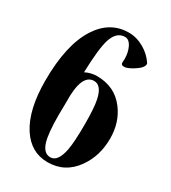

<svg xmlns="http://www.w3.org/2000/svg" viewBox="-181 -826 829 929"><g transform="rotate(30 233.5 -362.0)"><path d="M439.5 -242.2Q439.5 -145.5 389.2 -74.2Q331.5 8.3 233.4 8.3Q140.6 8.3 85.4 -76.2Q27.3 -166 27.3 -329.1Q27.3 -530.3 96.2 -636.2Q158.7 -731.9 262.7 -731.9Q306.6 -731.9 348.6 -707.5Q387.7 -684.6 411.6 -648.4Q413.1 -646 413.1 -642.6Q413.1 -620.6 369.1 -594.2Q339.8 -576.7 323.2 -576.7Q304.7 -576.7 306.6 -594.7Q307.6 -602.1 307.6 -609.9Q307.6 -645.5 294.9 -672.9Q280.3 -704.6 256.8 -704.6Q209 -704.6 189.5 -642.6Q173.3 -590.3 169.4 -457Q200.2 -472.7 233.4 -472.7Q334 -472.7 390.6 -397Q439.5 -332 439.5 -242.2ZM298.8 -242.2Q298.8 -332.5 289.6 -375.5Q274.9 -445.3 233.4 -445.3Q163.6 -445.3 167.5 -289.1Q166.5 -248 166.5 -216.3Q166.5 -114.7 180.2 -69.8Q195.8 -19 233.4 -19Q274.4 -19 289.6 -94.2Q298.8 -142.1 298.8 -242.2Z"/></g></svg>

Font: Dai Banna SIL Book
Style: Bold
Weight: 700
Designer: Victor Gaultney
Foundry: SIL International
Version: Version 2.000